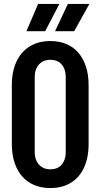

<svg xmlns="http://www.w3.org/2000/svg" viewBox="-20 -945 510 973"><path d="M235 8Q190 8 154 -7Q118 -22 92.5 -51Q67 -80 53.5 -121.5Q40 -163 40 -215V-514Q40 -584 64 -634Q88 -684 131.5 -710.5Q175 -737 235 -737Q280 -737 316 -722Q352 -707 377 -678Q402 -649 415.5 -607.5Q429 -566 429 -514V-215Q429 -145 405.5 -95Q382 -45 338.5 -18.5Q295 8 235 8ZM235 -87Q261 -87 278 -98Q295 -109 304 -128.5Q313 -148 313 -173V-556Q313 -581 304 -600.5Q295 -620 278 -631Q261 -642 235 -642Q210 -642 192.5 -631Q175 -620 165.5 -600.5Q156 -581 156 -556V-173Q156 -148 165.5 -128.5Q175 -109 192.5 -98Q210 -87 235 -87ZM114 -787 173 -925H281L209 -787ZM259 -787 324 -925H433L356 -787Z"/></svg>

Font: Hubot Sans Condensed SemiBold
Style: Regular
Weight: 600
Width: 3
Designer: Deni Anggara
Foundry: GitHub, Inc., Subsidiary of Microsoft Corporation
Version: Version 2.000